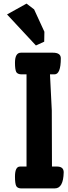

<svg xmlns="http://www.w3.org/2000/svg" viewBox="-20 -1044 375 1064"><path d="M225 -813 179 -792 19 -964 127 -1024 169 -992 226 -868ZM91 -121H127V-632H97Q77 -633 70 -645Q63 -659 63 -696Q63 -752 96 -752H273Q317 -752 317 -721Q317 -632 282 -632H257L267 -432L268 -121H298Q333 -120 333 -89Q331 0 284 0H95Q77 -1 70 -13Q63 -27 63 -65Q63 -121 91 -121Z"/></svg>

Font: Chau Philomene One
Style: Regular
Weight: 400
Designer: Vicente Lamonaca
Foundry: TipoType
Version: Version 1.002